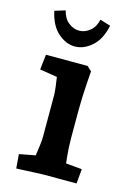

<svg xmlns="http://www.w3.org/2000/svg" viewBox="-110 -754 556 815"><g transform="rotate(15 168.5 -346.5)"><path d="M45.7 5 40.7 -57 162.9 -80 104.5 -29Q107.1 -41.5 110.6 -65.3Q114.1 -89.1 117.3 -113.8Q120.5 -138.5 120.5 -152.5V-336.3Q120.5 -350.5 117.3 -375.5Q114.2 -400.5 110 -426.9Q105.9 -453.4 102.9 -471.5L161.6 -407.1L35.1 -427.4L42.6 -494H225.5L245.7 -475.4Q244.1 -456.5 242 -425.9Q239.8 -395.3 238.5 -363.1Q237.2 -330.9 237.2 -306.3V-182.5Q237.2 -135.8 241.8 -94.5Q246.4 -53.2 250 -31.4L192.6 -75.4L315.2 -64.1L309.5 0H162.1Q155.3 0 134.7 1Q114.1 2 89.7 3Q65.4 4 45.7 5ZM28.5 -683.5 74.8 -697.6Q82.9 -663.7 104.8 -646.5Q126.6 -629.2 151.5 -629.2Q176.3 -629.2 198.1 -646.5Q220 -663.7 227.5 -697.6L273.7 -683.5Q261.2 -622.1 226 -590.9Q190.9 -559.6 151.5 -559.6Q111.7 -559.6 76.6 -590.9Q41.5 -622.1 28.5 -683.5Z"/></g></svg>

Font: Andada Pro
Style: Regular
Weight: 400
Designer: Carolina Giovagnoli
Foundry: Huerta Tipografica
Version: Version 3.003